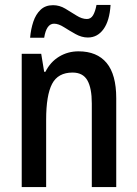

<svg xmlns="http://www.w3.org/2000/svg" viewBox="-20 -758 557 778"><path d="M298 -550Q373 -550 412 -503Q451 -456 451 -360V0H352V-339Q352 -401 334 -432.5Q316 -464 274 -464Q215 -464 191 -418Q167 -372 167 -273V0H68V-540H147L159 -467H164Q184 -507 219.5 -528.5Q255 -550 298 -550ZM102 -605Q105 -640 115 -670Q125 -700 144.5 -718.5Q164 -737 195 -737Q221 -737 244.5 -723Q268 -709 290 -695Q312 -681 332 -681Q348 -681 357 -696Q366 -711 371 -738H428Q424 -674 399.5 -640Q375 -606 336 -606Q311 -606 286 -620Q261 -634 239 -648Q217 -662 199 -662Q168 -662 159 -605Z"/></svg>

Font: Noto Sans Lao UI Cond Med
Style: Regular
Weight: 500
Width: 3
Designer: Monotype Design Team
Foundry: Monotype Imaging Inc.
Version: Version 2.000; ttfautohint (v1.8.4.7-5d5b)